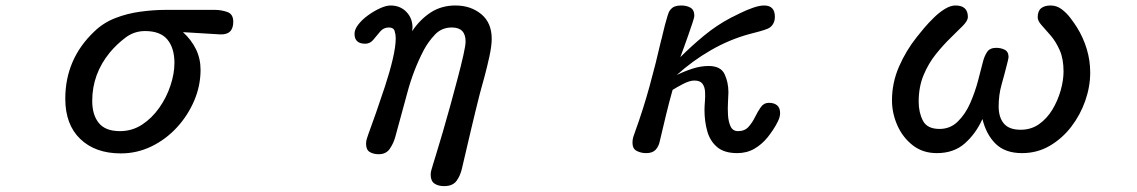

<svg xmlns="http://www.w3.org/2000/svg" viewBox="-20 -541 4040 682"><path d="M409.2 3.9Q318.4 3.9 265.1 -47.4Q211.9 -98.6 211.9 -190.4Q211.9 -331.1 314.5 -428.7Q346.7 -460 389.2 -476.6Q431.6 -493.2 478.5 -499.5Q525.4 -505.9 567.4 -505.9H744.1Q765.6 -505.9 787.1 -498.5Q808.6 -491.2 808.6 -463.9Q808.6 -416 760.7 -418.9L629.9 -426.8Q659.2 -400.4 675.8 -366.7Q692.4 -333 692.4 -293Q692.4 -236.3 669.9 -183.6Q647.5 -130.9 608.4 -88.4Q569.3 -45.9 518.1 -21Q466.8 3.9 409.2 3.9ZM406.2 -75.2Q449.2 -75.2 484.4 -98.1Q519.5 -121.1 545.4 -157.7Q571.3 -194.3 585.4 -236.8Q599.6 -279.3 599.6 -317.4Q599.6 -370.1 574.7 -400.4Q549.8 -430.7 495.1 -430.7Q456.1 -430.7 424.8 -406.7Q393.6 -382.8 370.1 -354.5Q307.6 -278.3 307.6 -182.6Q307.6 -132.8 331.1 -104Q354.5 -75.2 406.2 -75.2Z M1557.6 120.1Q1536.1 120.1 1522.9 110.8Q1509.8 101.6 1509.8 79.1Q1509.8 70.3 1512.7 61.5Q1515.6 52.7 1517.6 44.9Q1520.5 35.2 1530.3 3.4Q1540 -28.3 1553.2 -73.2Q1566.4 -118.2 1580.1 -168Q1593.8 -217.8 1606 -264.2Q1618.2 -310.5 1626 -345.2Q1633.8 -379.9 1633.8 -393.6Q1633.8 -443.4 1585 -443.4Q1548.8 -443.4 1524.9 -418Q1501 -392.6 1485.4 -363.3Q1448.2 -292 1426.8 -211.4Q1405.3 -130.9 1383.8 -53.7Q1377.9 -32.2 1364.7 -12.7Q1351.6 6.8 1325.2 6.8Q1306.6 6.8 1293.5 -1Q1280.3 -8.8 1280.3 -30.3Q1280.3 -40 1283.2 -48.8Q1286.1 -57.6 1289.1 -66.4Q1299.8 -94.7 1315.4 -139.6Q1331.1 -184.6 1347.7 -234.9Q1364.3 -285.2 1375 -330.6Q1385.7 -376 1385.7 -405.3Q1385.7 -418 1381.8 -430.7Q1377.9 -443.4 1361.3 -443.4Q1342.8 -443.4 1330.6 -429.2Q1318.4 -415 1306.6 -400.4Q1294.9 -385.7 1277.3 -385.7Q1239.3 -385.7 1239.3 -420.9Q1239.3 -436.5 1252.9 -454.1Q1266.6 -471.7 1287.6 -486.8Q1308.6 -502 1330.1 -511.7Q1351.6 -521.5 1367.2 -521.5Q1401.4 -521.5 1423.3 -499Q1445.3 -476.6 1445.3 -442.4L1444.3 -434.6V-430.7Q1471.7 -471.7 1509.8 -496.6Q1547.9 -521.5 1597.7 -521.5Q1652.3 -521.5 1689.5 -490.7Q1726.6 -460 1726.6 -403.3Q1726.6 -378.9 1718.8 -342.3Q1710.9 -305.7 1701.2 -269.5Q1691.4 -233.4 1684.6 -209Q1668 -143.6 1652.3 -76.7Q1636.7 -9.8 1621.1 56.6Q1615.2 83 1601.6 101.6Q1587.9 120.1 1557.6 120.1Z M2275.4 2.9Q2256.8 2.9 2241.7 -4.9Q2226.6 -12.7 2226.6 -34.2Q2226.6 -44.9 2229.5 -54.7Q2232.4 -64.5 2236.3 -74.2Q2264.6 -152.3 2287.1 -233.9Q2309.6 -315.4 2328.1 -396.5Q2330.1 -402.3 2333.5 -418Q2336.9 -433.6 2341.8 -451.7Q2346.7 -469.7 2351.1 -484.4Q2355.5 -499 2359.4 -503.9Q2367.2 -514.6 2377 -518.1Q2386.7 -521.5 2399.4 -521.5Q2418.9 -521.5 2432.6 -513.7Q2446.3 -505.9 2446.3 -484.4Q2446.3 -479.5 2439.5 -459Q2432.6 -438.5 2423.8 -413.1Q2415 -387.7 2407.2 -366.7Q2399.4 -345.7 2396.5 -337.9Q2436.5 -377.9 2481 -414.6Q2525.4 -451.2 2575.2 -477.5Q2590.8 -485.4 2611.8 -495.6Q2632.8 -505.9 2655.3 -513.7Q2677.7 -521.5 2694.3 -521.5Q2732.4 -521.5 2732.4 -481.4Q2732.4 -457 2714.8 -443.4Q2710 -439.5 2694.8 -434.6Q2679.7 -429.7 2664.1 -425.8Q2648.4 -421.9 2641.6 -419.9Q2570.3 -400.4 2504.4 -362.3Q2438.5 -324.2 2383.8 -274.4Q2409.2 -287.1 2439 -296.9Q2468.8 -306.6 2497.1 -306.6Q2540 -306.6 2553.7 -277.8Q2567.4 -249 2567.4 -212.9Q2567.4 -201.2 2565.9 -178.7Q2564.5 -156.2 2565.9 -132.3Q2567.4 -108.4 2575.2 -91.8Q2583 -75.2 2601.6 -75.2Q2625 -75.2 2638.7 -90.3Q2652.3 -105.5 2662.1 -125.5Q2671.9 -145.5 2682.6 -160.6Q2693.4 -175.8 2710.9 -175.8Q2729.5 -175.8 2740.2 -167Q2751 -158.2 2751 -138.7Q2751 -126 2743.2 -109.9Q2735.4 -93.8 2725.1 -78.6Q2714.8 -63.5 2707 -53.7Q2686.5 -28.3 2659.7 -12.7Q2632.8 2.9 2598.6 2.9Q2552.7 2.9 2527.3 -18.6Q2502 -40 2492.2 -75.2Q2482.4 -110.4 2482.4 -150.4Q2482.4 -163.1 2483.9 -180.7Q2485.4 -198.2 2484.4 -215.3Q2483.4 -232.4 2475.1 -243.7Q2466.8 -254.9 2446.3 -254.9Q2429.7 -254.9 2406.2 -242.7Q2382.8 -230.5 2369.1 -221.7Q2356.4 -176.8 2345.7 -132.3Q2335 -87.9 2324.2 -42Q2320.3 -21.5 2309.1 -9.3Q2297.9 2.9 2275.4 2.9Z M3307.6 2.9Q3257.8 2.9 3222.2 -24.9Q3186.5 -52.7 3167.5 -95.7Q3148.4 -138.7 3148.4 -184.6Q3148.4 -247.1 3173.3 -304.2Q3198.2 -361.3 3236.3 -409.2Q3246.1 -421.9 3262.2 -440.9Q3278.3 -460 3297.4 -478.5Q3316.4 -497.1 3336.4 -509.3Q3356.4 -521.5 3374 -521.5Q3418 -521.5 3418 -480.5Q3418 -467.8 3400.4 -449.7Q3382.8 -431.6 3356.9 -406.7Q3331.1 -381.8 3304.7 -349.1Q3278.3 -316.4 3260.7 -274.4Q3243.2 -232.4 3243.2 -179.7Q3243.2 -141.6 3258.3 -112.3Q3273.4 -83 3317.4 -83Q3355.5 -83 3382.3 -109.4Q3409.2 -135.7 3426.3 -174.8Q3443.4 -213.9 3454.1 -254.4Q3464.8 -294.9 3471.7 -322.3Q3476.6 -341.8 3486.3 -356.4Q3496.1 -371.1 3518.6 -371.1Q3535.2 -371.1 3548.8 -364.3Q3562.5 -357.4 3562.5 -337.9Q3562.5 -336.9 3560.5 -327.1Q3558.6 -317.4 3557.6 -315.4Q3547.9 -276.4 3537.6 -240.2Q3527.3 -204.1 3527.3 -163.1Q3527.3 -124 3545.9 -102.1Q3564.5 -80.1 3605.5 -80.1Q3642.6 -80.1 3670.9 -100.1Q3699.2 -120.1 3718.3 -151.9Q3737.3 -183.6 3747.6 -219.7Q3757.8 -255.9 3757.8 -287.1Q3757.8 -332 3744.1 -362.8Q3730.5 -393.6 3711.9 -415Q3693.4 -436.5 3679.7 -451.7Q3666 -466.8 3666 -479.5Q3666 -502 3678.2 -511.7Q3690.4 -521.5 3711.9 -521.5Q3733.4 -521.5 3751 -508.3Q3768.6 -495.1 3782.2 -477.1Q3795.9 -459 3805.7 -443.4Q3828.1 -407.2 3840.3 -366.7Q3852.5 -326.2 3852.5 -283.2Q3852.5 -233.4 3835 -183.1Q3817.4 -132.8 3785.2 -90.8Q3752.9 -48.8 3708.5 -22.9Q3664.1 2.9 3610.4 2.9Q3550.8 2.9 3517.1 -29.8Q3483.4 -62.5 3469.7 -118.2Q3446.3 -66.4 3407.2 -31.7Q3368.2 2.9 3307.6 2.9Z"/></svg>

Font: Kosugi Maru
Style: Regular
Weight: 400
Designer: MOTOYA
Version: Version 4.002